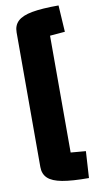

<svg xmlns="http://www.w3.org/2000/svg" viewBox="-103 -834 546 1044"><g transform="rotate(-10 169.5 -312.5)"><path d="M300 -789 309 -642 226 -635V10L309 17L300 164Q207 164 153 154Q99 144 74.5 121Q50 98 50 59V-684Q50 -723 74.5 -746Q99 -769 153 -779Q207 -789 300 -789Z"/></g></svg>

Font: Changa Black
Style: Regular
Weight: 900
Designer: Eduardo Rodriguez Tunni
Foundry: Eduardo Rodriguez Tunni
Version: Version 2.001; ttfautohint (v1.5.10-5e6f)